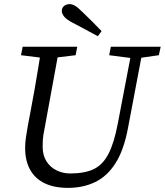

<svg xmlns="http://www.w3.org/2000/svg" viewBox="-20 -897 800 932"><path d="M203 -614 82 -629 90 -670H355L347 -629L222 -614ZM310 15Q243 15 196.5 -7.5Q150 -30 126 -73.5Q102 -117 102 -179Q102 -204 106 -231Q110 -258 115 -286L129 -360Q139 -412 148 -463.5Q157 -515 165.5 -567Q174 -619 182 -670H269L198 -282Q194 -263 190.5 -241.5Q187 -220 187 -185Q187 -143 205.5 -114Q224 -85 254.5 -70Q285 -55 321 -55Q391 -55 435 -76Q479 -97 506.5 -150Q534 -203 552 -298L623 -670H676L601 -274Q581 -168 540.5 -104.5Q500 -41 441.5 -13Q383 15 310 15ZM626 -614 510 -629 518 -670H760L751 -629L646 -614ZM473 -746 455 -721Q424 -738 392.5 -755Q361 -772 330 -788Q302 -803 291 -817Q280 -831 280 -844Q280 -859 291 -868Q302 -877 318 -877Q331 -877 345 -868.5Q359 -860 380 -839Q404 -816 427.5 -792.5Q451 -769 473 -746Z"/></svg>

Font: Source Serif 4
Style: Italic
Weight: 400
Italic angle: -12°
Designer: Frank Grießhammer
Foundry: Adobe Systems Incorporated
Version: Version 4.004;hotconv 1.0.116;makeotfexe 2.5.65601